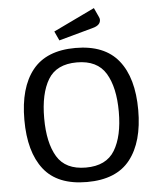

<svg xmlns="http://www.w3.org/2000/svg" viewBox="-61 -969 857 1033"><g transform="rotate(-5 367.5 -452.5)"><path d="M512 -852Q512 -822 470 -811L285 -760L262 -810L485 -917L508 -867Q512 -859 512 -852ZM367 12Q208 12 134 -82.5Q60 -177 60 -350Q60 -524 135 -618Q210 -712 367 -712Q524 -712 599.5 -618Q675 -524 675 -350Q675 -178 600.5 -83Q526 12 367 12ZM570 -350Q570 -482 524 -558Q478 -634 368 -634Q258 -634 212.5 -558.5Q167 -483 167 -350Q167 -217 212.5 -141.5Q258 -66 368 -66Q478 -66 524 -142Q570 -218 570 -350Z"/></g></svg>

Font: Voces
Style: Regular
Weight: 400
Designer: Ana Paula Megda, Pablo Ugerman
Foundry: Ana Paula Megda, Pablo Ugerman
Version: Version 1.100